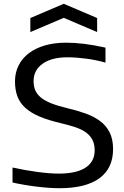

<svg xmlns="http://www.w3.org/2000/svg" viewBox="-20 -981 656 1012"><path d="M294 11Q242 11 175.5 3Q109 -5 46 -19V-98Q115 -83 178.5 -74.5Q242 -66 290 -66Q383 -66 431 -97.5Q479 -129 479 -188Q479 -224 465 -248Q451 -272 426.5 -287.5Q402 -303 369.5 -313Q337 -323 300 -332Q235 -347 189 -366.5Q143 -386 114 -412Q85 -438 72 -472.5Q59 -507 59 -552Q59 -598 78 -636Q97 -674 132 -700.5Q167 -727 216.5 -741.5Q266 -756 328 -756Q372 -756 422.5 -750Q473 -744 536 -730V-651Q487 -665 433.5 -672Q380 -679 336 -679Q252 -679 204.5 -645Q157 -611 157 -554Q157 -526 166 -505Q175 -484 195.5 -467Q216 -450 250 -436.5Q284 -423 334 -411Q385 -399 429 -383.5Q473 -368 506 -344Q539 -320 557.5 -284Q576 -248 576 -195Q576 -94 504 -41.5Q432 11 294 11ZM140 -886 316 -961 492 -886V-812L316 -887L140 -812Z"/></svg>

Font: Encode Sans Wide
Style: Regular
Weight: 400
Designer: Pablo Impallari, Andres Torresi
Foundry: Pablo Impallari, Andres Torresi
Version: Version 1.000; ttfautohint (v1.00) -l 8 -r 50 -G 200 -x 14 -